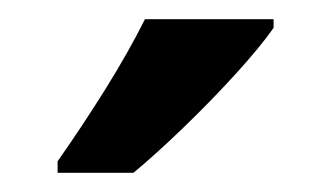

<svg xmlns="http://www.w3.org/2000/svg" viewBox="-20 -786 345 200"><path d="M265 -757Q251 -737 225.5 -709Q200 -681 171 -653Q142 -625 119 -606H40V-618Q66 -655 90 -693.5Q114 -732 131 -766H265Z"/></svg>

Font: Noto Sans Condensed SemiBold
Style: Regular
Weight: 600
Width: 3
Designer: Monotype Design Team
Foundry: Monotype Imaging Inc.
Version: Version 2.013; ttfautohint (v1.8.4.7-5d5b)